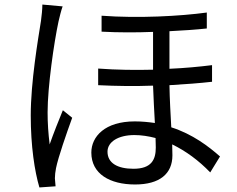

<svg xmlns="http://www.w3.org/2000/svg" viewBox="-20 -786 1040 843"><path d="M255 -758 166 -766C166 -745 163 -718 160 -695C147 -613 115 -426 115 -279C115 -144 132 -34 153 37L224 32C223 21 222 7 221 -3C221 -15 223 -34 226 -48C236 -97 272 -200 297 -269L256 -302C239 -261 214 -198 198 -152C192 -201 189 -245 189 -293C189 -405 217 -599 237 -692C241 -710 249 -742 255 -758ZM663 -180 664 -138C664 -85 645 -45 566 -45C496 -45 452 -70 452 -120C452 -163 499 -193 570 -193C601 -193 632 -188 663 -180ZM426 -717V-647C500 -643 578 -643 652 -646V-480C574 -478 492 -479 411 -485V-412C491 -408 574 -407 652 -410C654 -357 657 -297 660 -246C632 -250 603 -253 572 -253C440 -253 381 -186 381 -116C381 -22 463 24 573 24C681 24 737 -23 737 -104L736 -152C796 -123 853 -81 903 -29L946 -99C896 -143 826 -197 732 -227C729 -285 725 -349 724 -412C794 -416 858 -421 911 -427V-500C855 -493 792 -487 724 -484V-649C786 -652 842 -656 888 -661V-731C771 -715 587 -705 426 -717Z"/></svg>

Font: GenYoGothic2 TW R
Style: Regular
Weight: 400
Version: Version 2.100;PS 2.1;hotconv 16.6.51;makeotf.lib2.5.65220 DE